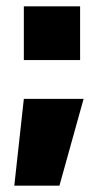

<svg xmlns="http://www.w3.org/2000/svg" viewBox="-20 -474 318 604"><path d="M25 110 55 -163H243L167 110ZM55 -285V-454H232V-285Z"/></svg>

Font: Cairo Play Black
Style: Regular
Weight: 900
Version: Version 3.119